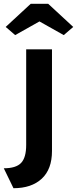

<svg xmlns="http://www.w3.org/2000/svg" viewBox="-55 -788 406 1012"><path d="M16 204 -35 99Q29 99 56 71Q83 43 83 -24V-528H219V8Q219 104 165 154Q111 204 16 204ZM25 -603 -25 -646 107 -768H199L331 -646L281 -603L153 -675Z"/></svg>

Font: Lexend SemiBold
Style: Regular
Weight: 600
Designer: Bonnie Shaver-Troup, Thomas Jockin
Foundry: Lexend
Version: Version 1.005; ttfautohint (v1.8.3)